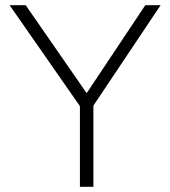

<svg xmlns="http://www.w3.org/2000/svg" viewBox="-20 -720 656 740"><path d="M288 0V-311L17 -700H79L314 -361L540 -700H599L340 -313V0Z"/></svg>

Font: Readex Pro ExtraLight
Style: Regular
Weight: 200
Designer: Bonnie Shaver-Troup, Thomas Jockin
Foundry: Lexend
Version: Version 1.203; ttfautohint (v1.8.3)